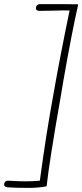

<svg xmlns="http://www.w3.org/2000/svg" viewBox="-36 -759 401 935"><path d="M0 153Q-16 151 -16 140Q-16 132 -11 126.5Q-6 121 3 121Q15 121 25 122Q57 124 86 124Q125 124 158 121Q189 -109 224 -299Q240 -391 262 -504.5Q284 -618 303 -708Q276 -709 215 -707L158 -706Q139 -706 139 -718Q139 -739 161 -739Q312 -739 345 -738Q314 -602 273 -368L261 -296Q205 21 191 148Q154 156 102 156Q33 156 0 153Z"/></svg>

Font: Mali ExtraLight
Style: Italic
Weight: 275
Italic angle: -10°
Version: Version 1.000; ttfautohint (v1.6)